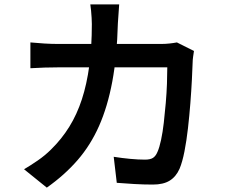

<svg xmlns="http://www.w3.org/2000/svg" viewBox="-20 -818 1040 878"><path d="M525 -798Q524 -780 522 -754.5Q520 -729 519 -711Q515 -560 493.5 -445Q472 -330 433 -242Q394 -154 334.5 -85.5Q275 -17 194 40L90 -44Q119 -61 152.5 -84Q186 -107 214 -135Q262 -182 297 -238.5Q332 -295 354.5 -364Q377 -433 388.5 -518.5Q400 -604 400 -708Q400 -720 399 -736.5Q398 -753 396.5 -769.5Q395 -786 393 -798ZM867 -585Q865 -573 863 -558Q861 -543 861 -534Q860 -503 857.5 -453.5Q855 -404 850.5 -346Q846 -288 839.5 -231Q833 -174 823.5 -125.5Q814 -77 801 -46Q785 -10 756 8Q727 26 679 26Q637 26 594 23.5Q551 21 514 18L500 -101Q538 -95 575.5 -91.5Q613 -88 643 -88Q667 -88 679.5 -96Q692 -104 700 -123Q709 -143 716.5 -178Q724 -213 729 -256.5Q734 -300 738 -346.5Q742 -393 743.5 -435Q745 -477 745 -510H246Q219 -510 184 -509Q149 -508 119 -506V-624Q149 -621 183 -619Q217 -617 245 -617H717Q736 -617 754.5 -619Q773 -621 789 -624Z"/></svg>

Font: Noto Sans HK SemiBold
Style: Regular
Weight: 600
Version: Version 2.004-H2;hotconv 1.0.118;makeotfexe 2.5.65603